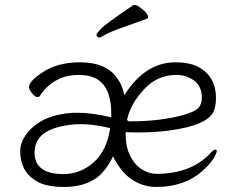

<svg xmlns="http://www.w3.org/2000/svg" viewBox="-20 -728 940 761"><path d="M362 -590Q363 -596 381 -615Q398 -633 509 -708Q512 -708 516.5 -708Q521 -708 533 -700Q567 -676 567 -659Q567 -655 563 -654Q514 -636 465.5 -619Q417 -602 397.5 -590.5Q378 -579 373.5 -579Q369 -579 365.5 -582.5Q362 -586 362 -590ZM678 -431Q603 -431 550 -373Q498 -317 484 -255V-252Q487 -249 491 -247H492Q619 -247 709 -273Q751 -285 765.5 -299.5Q780 -314 780 -341Q780 -385 750 -408Q720 -431 678 -431ZM299 -236Q277 -236 256 -233Q186 -224 151.5 -197Q117 -170 117 -123Q117 -87 138 -66Q166 -38 231.5 -38Q297 -38 349 -82.5Q401 -127 416 -215L417 -220Q352 -236 299 -236ZM446 -416Q463 -392 470 -362L473 -351Q488 -374 499 -388Q574 -481 675 -481Q736 -481 771 -460Q836 -422 836 -340Q836 -312 829 -292Q809 -231 646 -210Q591 -203 521 -203L478 -204V-199Q478 -144 497 -108Q516 -72 544.5 -55.5Q573 -39 600 -39Q738 -39 815 -122Q827 -135 834 -135Q837 -135 838 -134Q839 -133 839 -130Q839 -120 825 -98Q811 -76 782 -50Q710 13 600 13Q542 13 495 -22Q461 -47 432 -100L428 -109L424 -100Q394 -42 354 -17Q305 13 235 13Q165 13 128 -8Q91 -29 75 -61Q60 -91 60 -128.5Q60 -166 89 -202Q145 -272 267 -281Q278 -281 290 -281Q344 -281 421 -263Q421 -273 421 -276Q421 -363 383 -400Q353 -431 292 -431Q251 -431 220 -418Q168 -395 138 -348Q135 -343 128 -343Q122 -343 113 -352Q95 -370 95 -382Q95 -383 95 -384Q96 -408 153 -444Q210 -481 298 -481Q402 -481 446 -416Z"/></svg>

Font: LXGW WenKai Light
Style: Regular
Weight: 300
Designer: LXGW / Fontworks Inc.
Foundry: LXGW / Fontworks Inc.
Version: Version 1.501; October 10, 2024